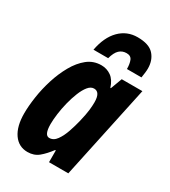

<svg xmlns="http://www.w3.org/2000/svg" viewBox="-191 -869 862 974"><g transform="rotate(30 240.0 -382.0)"><path d="M129 10Q77 10 47 -33Q17 -76 17 -152Q17 -195 25 -249Q33 -303 50 -357Q67 -411 93 -457Q119 -503 154 -531Q189 -559 235 -559Q267 -559 292.5 -541Q318 -523 331 -482H334L359 -549H480L363 0H250V-69H246Q220 -34 193.5 -12Q167 10 129 10ZM189 -107Q214 -107 231.5 -131.5Q249 -156 261 -191Q273 -226 281 -259Q292 -305 295 -331.5Q298 -358 298 -378Q298 -438 262 -438Q243 -438 227.5 -419Q212 -400 199.5 -369Q187 -338 178 -302Q169 -266 164.5 -231.5Q160 -197 160 -172Q160 -107 189 -107ZM160 -607Q175 -687 218 -730.5Q261 -774 323 -774Q390 -774 418.5 -742.5Q447 -711 447 -662Q447 -649 445 -635Q443 -621 441 -607H356Q356 -637 348 -656.5Q340 -676 315 -676Q290 -676 273 -660Q256 -644 246 -607Z"/></g></svg>

Font: Noto Sans ExtraCondensed ExtraBold
Style: Italic
Weight: 800
Width: 2
Italic angle: -12°
Designer: Monotype Design Team
Foundry: Monotype Imaging Inc.
Version: Version 2.013; ttfautohint (v1.8.4.7-5d5b)